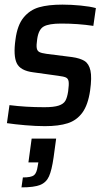

<svg xmlns="http://www.w3.org/2000/svg" viewBox="-20 -538 480 831"><path d="M10 0ZM10 -5 21 -83Q91 -74 172 -74Q213 -74 234 -81Q255 -88 263 -102Q271 -116 275 -143Q279 -173 277 -185.5Q275 -198 265.5 -202.5Q256 -207 232 -210L124 -225Q68 -232 52.5 -264.5Q37 -297 47 -367Q55 -429 82 -462Q109 -495 149 -506.5Q189 -518 250 -518Q288 -518 329 -514Q370 -510 395 -503L384 -426Q318 -436 245 -436Q192 -436 169.5 -423.5Q147 -411 141 -369Q137 -342 139 -330Q141 -318 150 -313Q159 -308 181 -305L292 -291Q327 -286 346 -274Q365 -262 371.5 -232.5Q378 -203 370 -146Q361 -84 336.5 -50.5Q312 -17 273 -4.5Q234 8 174 8Q136 8 89.5 4Q43 0 10 -5ZM143 182 146 165H103L117 62H223L212 143Q204 199 192 225.5Q180 252 153.5 262.5Q127 273 73 273L79 230Q115 230 127 220.5Q139 211 143 182Z"/></svg>

Font: Assailand Medium
Style: Italic
Weight: 500
Italic angle: -8°
Designer: Hector Gatti with collaboration of the Omnibus-Type team
Foundry: Omnibus-Type
Version: Version 0.072;October 19, 2019;FontCreator 12.0.0.2547 64-bi